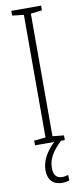

<svg xmlns="http://www.w3.org/2000/svg" viewBox="-102 -750 437 1004"><g transform="rotate(-10 116.0 -248.0)"><path d="M103 132C103 86 125 47 175 0H195V-25L135 -31V-682L195 -689V-714H37V-689L98 -682V-31L37 -25V0H139C95 41 68 89 68 138C68 190 96 218 144 218C159 218 172 215 181 212V182C175 185 160 188 148 188C118 188 103 169 103 132Z"/></g></svg>

Font: Noto Sans Sinhala UI ExtraCondensed ExtraLight
Style: Regular
Weight: 200
Width: 2
Designer: Jelle Bosma - Monotype Design Team
Foundry: Monotype Imaging Inc.
Version: Version 2.006